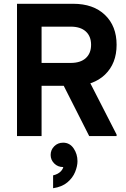

<svg xmlns="http://www.w3.org/2000/svg" viewBox="-20 -720 667 1016"><path d="M70 0V-700H200V0ZM136 -266V-387H354Q406 -387 434 -412.5Q462 -438 462 -483H597Q597 -384 535.5 -325Q474 -266 367 -266ZM462 -483Q462 -528 434 -553.5Q406 -579 354 -579H136V-700H367Q474 -700 535.5 -641Q597 -582 597 -483ZM452 0 298 -304 429 -336 597 -8V0ZM261 276V208Q287 202 302 186.5Q317 171 317 150Q317 131 311 118L358 95Q362 107 362 120Q362 139 352 148.5Q342 158 330.5 161Q319 164 314 164Q286 164 267 145Q248 126 248 100Q248 73 267 54Q286 35 314 35Q349 35 369.5 65Q390 95 390 133Q390 159 377.5 190Q365 221 336.5 245Q308 269 261 276Z"/></svg>

Font: Fustat ExtraBold
Style: Regular
Weight: 800
Designer: Mohamed Gaber, Khaled Hosny, Laura Garcia Mut
Foundry: Kief Type Foundry, Alif Type Foundry, Hard Type Foundry
Version: Version 1.007